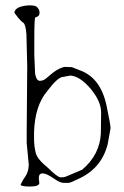

<svg xmlns="http://www.w3.org/2000/svg" viewBox="-20 -681 461 713"><path d="M107.4 -539.1V-475.6L110.4 -407.2Q115.2 -380.9 127.9 -380.9Q140.6 -380.9 150.9 -389.6Q161.1 -398.4 174.3 -409.2Q187.5 -419.9 201.2 -426.3Q214.8 -432.6 222.7 -432.6L247.1 -431.6Q248 -431.6 279.3 -418.9Q354.5 -390.6 376 -287.1Q390.6 -216.8 390.6 -205.1L379.9 -145.5Q356.4 -53.7 268.6 -15.6Q242.2 -2 234.4 -2H214.8Q203.1 -2 177.7 -19.5Q152.3 -37.1 138.2 -37.1Q124 -37.1 124 -19.5L126 -1Q125 11.7 90.8 11.7Q56.6 11.7 56.6 3.9L68.4 -17.6Q85.9 -39.1 86.9 -68.4L79.1 -150.4V-187.5L81.1 -434.6L78.1 -554.7Q75.2 -590.8 66.4 -596.7Q57.6 -602.5 47.4 -615.2Q37.1 -627.9 33.2 -633.8Q36.1 -649.4 54.2 -655.3Q72.3 -661.1 91.3 -661.1Q110.4 -661.1 117.2 -655.3L124 -646.5Q127 -639.6 127 -633.8Q127 -620.1 111.3 -616.2Q107.4 -615.2 107.4 -539.1ZM106.4 -169.9Q106.4 -136.7 112.8 -112.8Q119.1 -88.9 158.2 -57.6Q193.4 -22.5 205.6 -22.5Q217.8 -22.5 222.7 -24.4L285.2 -50.8Q350.6 -106.4 354.5 -185.5L355.5 -261.7Q355.5 -262.7 355.5 -263.7Q355.5 -304.7 316.4 -351.6Q276.4 -398.4 241.2 -400.4L214.8 -395.5Q195.3 -395.5 156.2 -343.8Q109.4 -289.1 106.4 -189.5Z"/></svg>

Font: Drukaatie burti
Style: Thin
Weight: 100
Version: Version 0.14